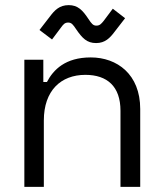

<svg xmlns="http://www.w3.org/2000/svg" viewBox="-20 -729 635 749"><path d="M134 -612 183 -575 219 -623C227 -634 233 -641 246 -641C259 -641 265 -633 277 -615C301 -580 319 -561 355 -561C390 -561 409 -581 427 -605L468 -658L420 -695L384 -647C375 -636 369 -629 356 -629C343 -629 337 -637 325 -655C302 -690 283 -709 248 -709C212 -709 193 -689 175 -665ZM75 -496V0H151V-259C151 -375 217 -437 313 -437C398 -437 450 -392 450 -297V0H527V-304C527 -439 437 -505 334 -505C235 -505 188 -457 163 -409H149V-496Z"/></svg>

Font: Space Text
Style: Regular
Weight: 400
Designer: Florian Karsten (Space Text), Colophon Foundry (Space Mono)
Foundry: Florian Karsten
Version: Version 1.003;PS 001.003;hotconv 1.0.88;makeotf.lib2.5.64775